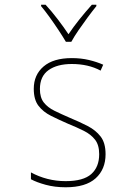

<svg xmlns="http://www.w3.org/2000/svg" viewBox="-20 -783 570 813"><path d="M258 10Q212 10 173.5 -0.5Q135 -11 111 -24V-53Q144 -35 181 -25.5Q218 -16 258 -16Q333 -16 366.5 -46Q400 -76 400 -130Q400 -169 382.5 -191.5Q365 -214 335 -229Q305 -244 268 -259Q229 -276 196 -292.5Q163 -309 143 -335Q123 -361 123 -407Q123 -466 164.5 -501.5Q206 -537 284 -537Q323 -537 356.5 -529Q390 -521 417 -509L406 -484Q354 -512 284 -512Q222 -512 185.5 -486Q149 -460 149 -406Q149 -370 165.5 -349Q182 -328 210.5 -314Q239 -300 276 -284Q317 -267 351 -249.5Q385 -232 406 -205Q427 -178 427 -130Q427 -66 385 -28Q343 10 258 10ZM259 -606Q246 -628 227.5 -656Q209 -684 189.5 -711Q170 -738 154 -757V-763H173Q198 -736 224 -702Q250 -668 270 -638Q290 -668 316 -700.5Q342 -733 369 -763H388V-757Q371 -736 351 -709Q331 -682 312.5 -655Q294 -628 282 -606Z"/></svg>

Font: Noto Sans Mono Condensed Thin
Style: Regular
Weight: 100
Width: 3
Designer: Monotype Design Team
Foundry: Monotype Imaging Inc.
Version: Version 2.014; ttfautohint (v1.8.4.7-5d5b)